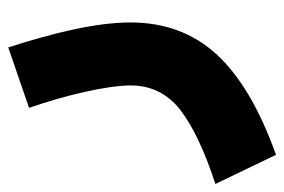

<svg xmlns="http://www.w3.org/2000/svg" viewBox="-250 -296 700 473"><g transform="rotate(-90 100.5 -59.0)"><path d="M71.8 -337.9C102.5 -250 127 -145.5 127 -87.4C127 -37.6 106.9 2.9 67.4 34.2C27.8 64.9 -33.2 94.2 -115.7 121.1L-43.9 270.5C68.8 230 151.4 181.2 203.6 124C255.9 66.9 282.2 -3.9 282.2 -87.9C282.2 -173.3 256.3 -278.3 220.7 -389.2Z"/></g></svg>

Font: Estedad ExtraBold
Style: Regular
Weight: 800
Designer: Amin Abedi
Version: Version 7.3